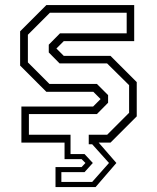

<svg xmlns="http://www.w3.org/2000/svg" viewBox="-20 -560 616 754"><path d="M198 174.5V96H300.5L315.5 80L300.5 65H233.5V0H64V-141.5H345.5L375 -171L346.5 -199.5H162L59 -302.5V-437L162 -540H507V-398.5H230.5L201.5 -369.5L230.5 -340.5H414L517 -237.5V-103L414 0H367.5L437 80L355.5 174.5ZM221 154.5H342L408 80L342 6.5H328.5V-31H401L487 -117V-225.5L400.5 -311H214L171.5 -354V-384.5L215.5 -429H477.5V-510H176L89.5 -423.5V-315L174 -230.5H360.5L404.5 -186.5V-156.5L360.5 -112H93.5V-31H257V45H312L344.5 80L312 116H221Z"/></svg>

Font: Tourney Light
Style: Regular
Weight: 300
Version: Version 1.015